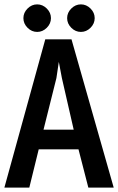

<svg xmlns="http://www.w3.org/2000/svg" viewBox="-20 -874 540 878"><path d="M150 -854Q175 -854 194 -835Q213 -816 213 -791Q213 -766 194 -747Q175 -728 150 -728Q125 -728 106 -747Q87 -766 87 -791Q87 -816 106 -835Q125 -854 150 -854ZM350 -854Q375 -854 394 -835Q413 -816 413 -791Q413 -766 394 -747Q375 -728 350 -728Q325 -728 306 -747Q287 -766 287 -791Q287 -816 306 -835Q325 -854 350 -854ZM307 -694 500 -16H384L339 -191H157L114 -16H0L187 -694ZM317 -281 263 -517 249 -591 238 -517 179 -281Z"/></svg>

Font: D2Coding ligature
Style: Bold
Weight: 700
Monospace: yes
Designer: Yong-Rak Park; Jeong-Hwan Yoon; Sang-Min Lee;
Foundry: NHN Corporation
Version: Version 1.3.2; Build 20180524